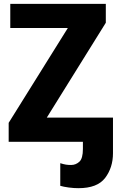

<svg xmlns="http://www.w3.org/2000/svg" viewBox="-20 -734 605 994"><path d="M386.2 240.2C451.2 240.2 497.1 222.7 524.4 187C551.3 151.4 564.9 108.9 564.9 59.1V-125H222.2L527.8 -616.2V-713.9H33.2V-588.9H331.1L24.9 -98.1V0H409.2V37.1C409.2 69.8 403.3 91.8 391.1 103C378.9 114.3 364.7 120.1 348.1 120.1C328.1 120.1 314.9 118.2 292 110.8V228C303.2 231.4 318.4 234.4 336.4 236.8C354.5 239.3 371.1 240.2 386.2 240.2Z"/></svg>

Font: Avrile Sans
Style: Bold
Weight: 700
Designer: Monotype Design Team, Google (font), Stefan Peev (BGR Cyrillic), Cristiano Sobral (main changes)
Foundry: The Avrile Sans Project Authors
Version: Version 3.110